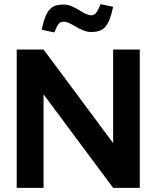

<svg xmlns="http://www.w3.org/2000/svg" viewBox="-20 -910 743 930"><path d="M61 -670V0H191V-453L528 0H657V-670H528V-217L191 -670ZM182 -766 243 -753C260 -795 269 -805 288 -805C326 -805 368 -755 421 -755C487 -755 508 -786 528 -877L467 -890C450 -846 439 -836 422 -836C384 -836 343 -888 288 -888C229 -888 202 -864 182 -766Z"/></svg>

Font: LT Wave Alt Bold
Style: Regular
Weight: 700
Designer: Daniel Lyons
Version: Version 2.5 (Glyphs App)